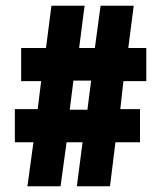

<svg xmlns="http://www.w3.org/2000/svg" viewBox="-20 -652 564 672"><path d="M32 -154H97L76 0H192L213 -154H269L249 0H365L384 -154H470V-270H401L412 -368H492V-484H429L448 -632H332L312 -484H257L276 -632H160L141 -484H54V-368H124L112 -270H32ZM299 -370 286 -268H224L237 -370Z"/></svg>

Font: Noto Sans Oriya ExtCond Blk
Style: Regular
Weight: 900
Width: 2
Designer: Amélie Bonet and Sol Matas
Foundry: Google LLC
Version: Version 2.006